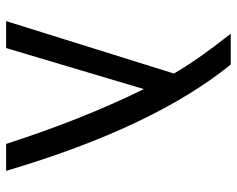

<svg xmlns="http://www.w3.org/2000/svg" viewBox="-93 -679 772 626"><g transform="rotate(90 293.0 -366.0)"><path d="M48.8 0 219.7 -546.9Q177.7 -621.1 89.8 -732.4H190.4Q395.5 -479 537.1 0H449.2Q370.1 -246.1 270.5 -449.2L136.7 0Z"/></g></svg>

Font: Consola Mono
Style: Book
Weight: 400
Monospace: yes
Designer: Wojciech Kalinowski "wmk69" (wmk69@o2.pl)
Foundry: Wojciech Kalinowski "wmk69" (wmk69@o2.pl)
Version: Version 2.1.0